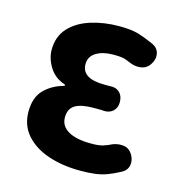

<svg xmlns="http://www.w3.org/2000/svg" viewBox="-92 -657 711 754"><g transform="rotate(15 264.0 -280.0)"><path d="M299 14Q228 14 170 -5.5Q112 -25 78 -63.5Q44 -102 44 -158Q44 -216 75 -247.5Q106 -279 155 -292V-297Q112 -311 90.5 -346Q69 -381 69 -416Q69 -470 101 -505Q133 -540 186.5 -557Q240 -574 302 -574Q352 -574 381.5 -565Q411 -556 444 -541Q466 -531 471.5 -510Q477 -489 464 -467Q452 -446 431.5 -441Q411 -436 388 -443Q369 -451 356 -455.5Q343 -460 309 -460Q266 -460 239 -443.5Q212 -427 212 -396Q212 -337 305 -337Q313 -337 319 -337Q325 -337 329 -337Q352 -339 366.5 -325Q381 -311 381 -286Q381 -263 366.5 -249.5Q352 -236 329 -237Q323 -238 310 -238Q297 -238 287 -238Q237 -238 212.5 -223Q188 -208 188 -173Q188 -138 220.5 -119Q253 -100 314 -100Q343 -100 359.5 -104.5Q376 -109 398 -120Q421 -128 442 -124.5Q463 -121 476 -100Q489 -78 484.5 -56.5Q480 -35 458 -24Q432 -10 409.5 -1.5Q387 7 361.5 10.5Q336 14 299 14Z"/></g></svg>

Font: Chiron GoRound TC
Style: Bold
Weight: 700
Designer: Ryoko NISHIZUKA 西塚涼子 (kana, bopomofo & ideographs); Paul D. Hunt (Latin, Greek & Cyrillic); Sandoll Communications 산돌커뮤니
Foundry: Adobe
Version: Version 1.000;hotconv 1.1.1;makeotfexe 2.6.0